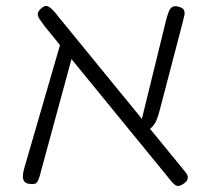

<svg xmlns="http://www.w3.org/2000/svg" viewBox="-20 -593 691 630"><path d="M585 8Q576 15 569 16.5Q562 18 556.5 15Q551 12 544 4L128 -505Q117 -520 110 -530Q103 -540 104 -548.5Q105 -557 117 -567Q127 -575 134.5 -573Q142 -571 151 -562.5Q160 -554 171 -539L587 -30Q594 -22 595.5 -15.5Q597 -9 594.5 -3Q592 3 585 8ZM74 10Q64 8 59.5 2Q55 -4 55 -14.5Q55 -25 59 -39L183 -466L229 -452L115 -33Q110 -12 105.5 -2Q101 8 94.5 10Q88 12 74 10ZM456 -159 436 -164 526 -531Q530 -545 534 -555.5Q538 -566 546 -570.5Q554 -575 569 -570Q580 -567 583.5 -560Q587 -553 585 -543Q583 -533 579 -518L505 -235Q500 -215 494.5 -201Q489 -187 480 -177.5Q471 -168 456 -159Z"/></svg>

Font: Fredoka Light
Style: Regular
Weight: 300
Designer: Ben Nathan
Foundry: Milena B. Brandão, Ben Nathan
Version: Version 2.001